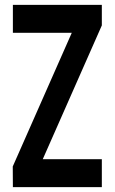

<svg xmlns="http://www.w3.org/2000/svg" viewBox="-20 -770 472 790"><path d="M33 0 32.5 -85 296.5 -683 327 -635H33V-750H399V-665.5L135 -67.5L104.5 -115H399V0Z"/></svg>

Font: Mohave Light SemiBold
Style: Regular
Weight: 600
Version: Version 2.003